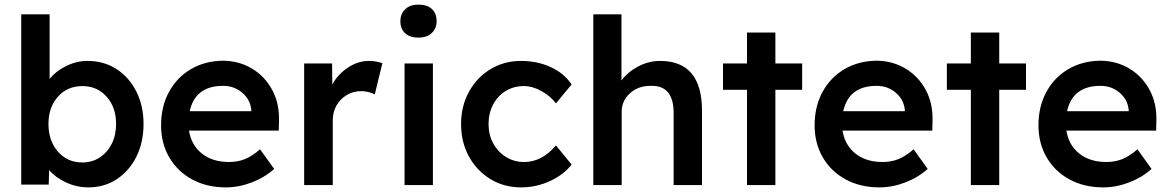

<svg xmlns="http://www.w3.org/2000/svg" viewBox="-20 -802 5068 832"><path d="M363 10Q312 10 266 -11.5Q220 -33 193 -65L191 -2H72V-740H195V-460Q221 -493 266 -515.5Q311 -538 359 -538Q430 -538 484.5 -503Q539 -468 570.5 -406Q602 -344 602 -265Q602 -185 571 -123Q540 -61 486 -25.5Q432 10 363 10ZM337 -98Q379 -98 412 -119.5Q445 -141 464 -178.5Q483 -216 483 -265Q483 -337 442 -383Q401 -429 337 -429Q272 -429 231 -383Q190 -337 190 -265Q190 -192 231 -145Q272 -98 337 -98Z M959 10Q876 10 812.5 -24.5Q749 -59 713.5 -120Q678 -181 678 -259Q678 -341 712.5 -404Q747 -467 807.5 -502.5Q868 -538 947 -539Q1017 -538 1072.5 -504.5Q1128 -471 1159.5 -412.5Q1191 -354 1189 -279L1188 -236H799Q809 -173 855 -136.5Q901 -100 972 -100Q1009 -100 1040 -112Q1071 -124 1107 -155L1168 -70Q1127 -33 1071 -11.5Q1015 10 959 10ZM947 -430Q826 -430 802 -320H1069V-325Q1065 -370 1030 -400Q995 -430 947 -430Z M1298 0V-527H1419L1420 -436Q1444 -480 1487.5 -509Q1531 -538 1579 -538Q1596 -538 1611.5 -535Q1627 -532 1637 -528L1604 -393Q1593 -399 1577 -403Q1561 -407 1545 -407Q1511 -407 1483 -390.5Q1455 -374 1438.5 -345.5Q1422 -317 1422 -281V0Z M1793 -639Q1756 -639 1735.5 -658Q1715 -677 1715 -710Q1715 -742 1736 -762Q1757 -782 1793 -782Q1831 -782 1851.5 -763Q1872 -744 1872 -710Q1872 -679 1851 -659Q1830 -639 1793 -639ZM1733 0V-527H1856V0Z M2238 10Q2164 10 2105 -26Q2046 -62 2012 -124Q1978 -186 1978 -264Q1978 -342 2012 -404Q2046 -466 2105 -502Q2164 -538 2238 -538Q2309 -538 2367 -511Q2425 -484 2457 -436L2389 -354Q2366 -385 2327 -407Q2288 -429 2250 -429Q2206 -429 2171 -407.5Q2136 -386 2116.5 -348.5Q2097 -311 2097 -264Q2097 -218 2117.5 -180.5Q2138 -143 2173 -121.5Q2208 -100 2251 -100Q2329 -100 2389 -172L2457 -89Q2423 -45 2363.5 -17.5Q2304 10 2238 10Z M2551 0V-740H2673V-453Q2700 -490 2745.5 -514Q2791 -538 2840 -538Q3022 -538 3022 -322V0H2899V-313Q2899 -434 2798 -430Q2745 -430 2709.5 -397.5Q2674 -365 2674 -318V0Z M3217 0V-413H3113V-527H3217V-661H3340V-527H3456V-413H3340V0Z M3791 10Q3708 10 3644.5 -24.5Q3581 -59 3545.5 -120Q3510 -181 3510 -259Q3510 -341 3544.5 -404Q3579 -467 3639.5 -502.5Q3700 -538 3779 -539Q3849 -538 3904.5 -504.5Q3960 -471 3991.5 -412.5Q4023 -354 4021 -279L4020 -236H3631Q3641 -173 3687 -136.5Q3733 -100 3804 -100Q3841 -100 3872 -112Q3903 -124 3939 -155L4000 -70Q3959 -33 3903 -11.5Q3847 10 3791 10ZM3779 -430Q3658 -430 3634 -320H3901V-325Q3897 -370 3862 -400Q3827 -430 3779 -430Z M4187 0V-413H4083V-527H4187V-661H4310V-527H4426V-413H4310V0Z M4761 10Q4678 10 4614.5 -24.5Q4551 -59 4515.5 -120Q4480 -181 4480 -259Q4480 -341 4514.5 -404Q4549 -467 4609.5 -502.5Q4670 -538 4749 -539Q4819 -538 4874.5 -504.5Q4930 -471 4961.5 -412.5Q4993 -354 4991 -279L4990 -236H4601Q4611 -173 4657 -136.5Q4703 -100 4774 -100Q4811 -100 4842 -112Q4873 -124 4909 -155L4970 -70Q4929 -33 4873 -11.5Q4817 10 4761 10ZM4749 -430Q4628 -430 4604 -320H4871V-325Q4867 -370 4832 -400Q4797 -430 4749 -430Z"/></svg>

Font: Lexend Deca Medium
Style: Regular
Weight: 500
Designer: Bonnie Shaver-Troup, Thomas Jockin
Foundry: Lexend
Version: Version 1.008; ttfautohint (v1.8.4.7-5d5b)